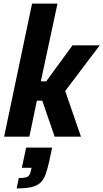

<svg xmlns="http://www.w3.org/2000/svg" viewBox="-20 -763 577 1072"><path d="M3 0 159 -743H301L208 -309H238L385 -510H537L344 -255L432 0H285L216 -201H186L144 0ZM73 289 85 231Q110 231 123.5 227.5Q137 224 143.5 214.5Q150 205 153 188L156 174H102L126 61H271L255 137Q245 182 234 212Q223 242 204 258.5Q185 275 154 282Q123 289 73 289Z"/></svg>

Font: Saira SemiCondensed
Style: Bold Italic
Weight: 700
Width: 4
Italic angle: -12°
Designer: Hector Gatti with collaboration of the Omnibus-Type team
Foundry: Omnibus-Type
Version: Version 1.101